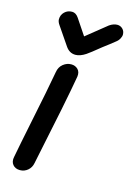

<svg xmlns="http://www.w3.org/2000/svg" viewBox="-117 -823 599 881"><g transform="rotate(15 182.5 -382.0)"><path d="M69 0Q90 0 106 -13.5Q122 -27 126 -49Q194 -371 213 -483Q216 -505 203.5 -517.5Q191 -530 172 -530Q151 -530 133.5 -516Q116 -502 112 -477Q105 -437 92 -371Q78 -304 63 -228Q38 -106 28 -52Q23 -29 35 -14.5Q47 0 69 0ZM178 -577Q200 -577 226 -594Q240 -603 289 -643Q304 -654 318 -665Q331 -676 342 -684Q353 -692 359 -703Q365 -714 365 -723Q365 -739 354.5 -749.5Q344 -760 329 -760Q311 -760 292 -747Q281 -739 236 -702L195 -669L144 -745Q131 -764 113 -764Q92 -764 77.5 -750Q63 -736 63 -715Q63 -703 73 -689L131 -604Q149 -577 178 -577Z"/></g></svg>

Font: Balsamiq Sans
Style: Italic
Weight: 400
Italic angle: -12°
Designer: Michael Angeles
Foundry: Balsamiq SRL
Version: Version 1.020; ttfautohint (v1.8.4.7-5d5b);gftools[0.9.26]